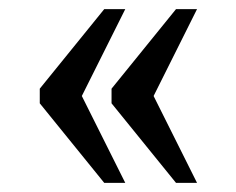

<svg xmlns="http://www.w3.org/2000/svg" viewBox="-20 -480 517 420"><path d="M365 -80H411L316 -270L411 -460H365L224 -286V-254ZM208 -80H254L159 -270L254 -460H208L67 -286V-254Z"/></svg>

Font: Noto Serif Thai SemiCondensed
Style: Regular
Weight: 400
Width: 4
Designer: Monotype Design Team
Foundry: Monotype Imaging Inc.
Version: Version 2.002